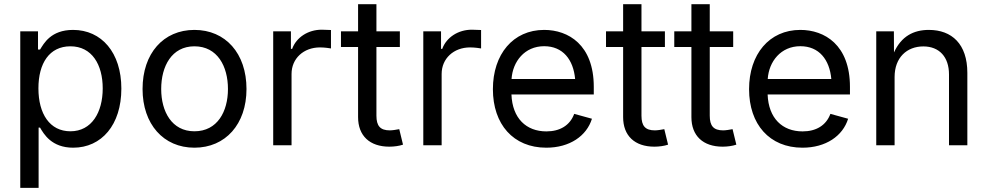

<svg xmlns="http://www.w3.org/2000/svg" viewBox="-20 -696 4732 920"><path d="M77.1 204.1H165V-84.5H171.9C189.9 -54.2 226.6 11.7 330.6 11.7C466.8 11.7 561.5 -97.7 561.5 -271.5C561.5 -444.3 466.3 -552.7 330.1 -552.7C223.6 -552.7 189.9 -487.3 171.9 -458.5H162.1V-545.9H77.1ZM317.4 -66.9C218.3 -66.9 164.1 -150.9 164.1 -272.5C164.1 -393.1 216.8 -474.1 317.4 -474.1C420.9 -474.1 472.2 -385.7 472.2 -272.5C472.2 -157.7 419.4 -66.9 317.4 -66.9Z M911.6 11.7C1060.5 11.7 1161.1 -101.1 1161.1 -269.5C1161.1 -440.4 1060.5 -552.7 911.6 -552.7C763.2 -552.7 663.1 -440.4 663.1 -269.5C663.1 -101.1 763.2 11.7 911.6 11.7ZM911.6 -66.9C802.7 -66.9 752.4 -162.1 752.4 -269.5C752.4 -378.4 802.7 -474.1 911.6 -474.1C1022 -474.1 1072.3 -377.9 1072.3 -269.5C1072.3 -162.1 1022 -66.9 911.6 -66.9Z M1289.1 0H1377V-341.8C1377 -415.5 1434.6 -468.8 1513.2 -468.8C1536.6 -468.8 1560.5 -464.8 1565.9 -463.9V-552.2C1555.7 -552.7 1534.2 -553.7 1521.5 -553.7C1456.5 -553.7 1399.9 -517.1 1379.9 -461.9H1374V-545.9H1289.1Z M1695.8 -675.8V-545.9H1613.8V-470.7H1695.8V-134.8C1695.8 -45.4 1751.5 6.8 1845.7 6.8C1868.2 6.8 1893.1 3.4 1911.1 -2.9L1893.1 -77.1C1878.4 -74.2 1859.4 -71.3 1848.1 -71.3C1801.8 -71.3 1783.7 -92.8 1783.7 -141.6V-470.7H1896V-545.9H1783.7V-675.8Z M2008.3 0H2096.2V-341.8C2096.2 -415.5 2153.8 -468.8 2232.4 -468.8C2255.9 -468.8 2279.8 -464.8 2285.2 -463.9V-552.2C2274.9 -552.7 2253.4 -553.7 2240.7 -553.7C2175.8 -553.7 2119.1 -517.1 2099.1 -461.9H2093.3V-545.9H2008.3Z M2597.7 11.7C2709.5 11.7 2791 -44.4 2816.4 -127L2731.4 -150.4C2710.9 -94.7 2662.6 -66.4 2598.1 -66.4C2501.5 -66.4 2435.1 -128.9 2430.7 -243.2H2825.2V-279.8C2825.2 -481.4 2703.1 -552.7 2587.4 -552.7C2438.5 -552.7 2341.8 -436 2341.8 -268.6C2341.8 -100.6 2439.5 11.7 2597.7 11.7ZM2431.2 -317.4C2436.5 -400.9 2493.7 -474.6 2587.4 -474.6C2677.2 -474.6 2727.5 -410.2 2735.8 -317.4Z M2965.8 -675.8V-545.9H2883.8V-470.7H2965.8V-134.8C2965.8 -45.4 3021.5 6.8 3115.7 6.8C3138.2 6.8 3163.1 3.4 3181.2 -2.9L3163.1 -77.1C3148.4 -74.2 3129.4 -71.3 3118.2 -71.3C3071.8 -71.3 3053.7 -92.8 3053.7 -141.6V-470.7H3166V-545.9H3053.7V-675.8Z M3293 -675.8V-545.9H3210.9V-470.7H3293V-134.8C3293 -45.4 3348.6 6.8 3442.9 6.8C3465.3 6.8 3490.2 3.4 3508.3 -2.9L3490.2 -77.1C3475.6 -74.2 3456.5 -71.3 3445.3 -71.3C3398.9 -71.3 3380.9 -92.8 3380.9 -141.6V-470.7H3493.2V-545.9H3380.9V-675.8Z M3825.2 11.7C3937 11.7 4018.6 -44.4 4043.9 -127L3959 -150.4C3938.5 -94.7 3890.1 -66.4 3825.7 -66.4C3729 -66.4 3662.6 -128.9 3658.2 -243.2H4052.7V-279.8C4052.7 -481.4 3930.7 -552.7 3814.9 -552.7C3666 -552.7 3569.3 -436 3569.3 -268.6C3569.3 -100.6 3667 11.7 3825.2 11.7ZM3658.7 -317.4C3664.1 -400.9 3721.2 -474.6 3814.9 -474.6C3904.8 -474.6 3955.1 -410.2 3963.4 -317.4Z M4266.6 -327.1C4266.6 -420.4 4325.7 -473.6 4404.3 -473.6C4480.5 -473.6 4527.3 -423.3 4527.3 -339.4V0H4615.2V-346.7C4615.2 -484.9 4541 -552.7 4430.7 -552.7C4357.4 -552.7 4298.8 -522 4263.7 -444.8L4263.2 -545.9H4178.7V0H4266.6Z"/></svg>

Font: Raveo
Style: Regular
Weight: 400
Designer: Jakub Foglar, Rasmus Andersson (Inter)
Foundry: Jakubfoglar.com
Version: Version 1.100;Glyphs 3.2.3 (3260)